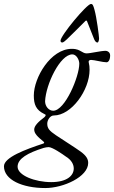

<svg xmlns="http://www.w3.org/2000/svg" viewBox="-116 -661 577 971"><path d="M344 -641C323 -641 190 -481 190 -455C190 -449 194 -446 199 -446C204 -446 215 -455 222 -462C245 -485 285 -523 315 -554C317 -556 318 -557 320 -557C322 -557 323 -556 324 -554L360 -463C365 -452 370 -446 377 -446C382 -446 385 -459 385 -467C385 -477 373 -572 362 -611C356 -633 353 -641 344 -641ZM113 290C205 290 330 233 330 163C330 143 320 126 291 105C262 84 201 46 167 23C133 0 123 -12 123 -36C123 -53 137 -77 156 -77C245 -77 337 -205 337 -308C337 -321 336 -333 333 -344C330 -355 338 -358 345 -358C360 -358 404 -346 423 -346C431 -346 441 -356 441 -381C441 -397 427 -404 419 -404C392 -404 343 -391 321 -391C311 -391 302 -397 293 -402C285 -406 275 -414 247 -414C140 -414 55 -268 55 -178C55 -133 66 -105 107 -85C112 -83 115 -81 115 -79C115 -77 114 -73 107 -67C79 -46 57 -25 57 -6C57 15 75 31 105 56C109 60 108 63 103 65C12 95 -96 135 -96 180C-96 248 -4 290 113 290ZM153 -101C131 -101 112 -123 112 -149C116 -235 188 -386 250 -386C270 -386 285 -359 285 -339C285 -274 213 -101 153 -101ZM143 260C61 260 -27 226 -27 182C-27 141 25 112 105 87C113 85 122 83 130 83C149 83 201 119 216 130C246 148 257 171 257 191C257 227 223 260 143 260Z"/></svg>

Font: EB Garamond
Style: Italic
Weight: 400
Italic angle: -17.2°
Designer: Georg Duffner and Octavio Pardo
Foundry: Georg Duffner
Version: Version 1.000;PS 001.000;hotconv 1.0.88;makeotf.lib2.5.64775